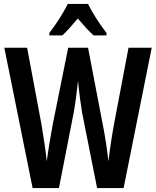

<svg xmlns="http://www.w3.org/2000/svg" viewBox="-20 -957 794 977"><path d="M752 -714 609 0H474L398 -383Q393 -412 387.5 -453Q382 -494 377 -545Q373 -509 367.5 -465.5Q362 -422 355 -384L280 0H146L2 -714H118L191 -324Q199 -277 206.5 -226Q214 -175 218 -136Q224 -183 232.5 -233.5Q241 -284 248 -322L327 -714H428L503 -323Q511 -284 518.5 -235Q526 -186 532 -136Q537 -182 544.5 -231.5Q552 -281 560 -324L634 -714ZM428 -937Q444 -904 469.5 -864Q495 -824 522 -789V-777H456Q437 -794 417.5 -815.5Q398 -837 376 -863Q354 -837 333.5 -814Q313 -791 297 -777H231V-789Q247 -810 265.5 -837Q284 -864 299.5 -890.5Q315 -917 325 -937Z"/></svg>

Font: Noto Sans ExtraCondensed SemiBold
Style: Regular
Weight: 600
Width: 2
Designer: Monotype Design Team
Foundry: Monotype Imaging Inc.
Version: Version 2.013; ttfautohint (v1.8.4.7-5d5b)